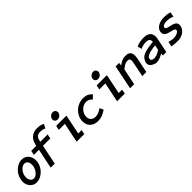

<svg xmlns="http://www.w3.org/2000/svg" viewBox="354 -2204 3691 3691"><g transform="rotate(-45 2200.0 -358.0)"><path d="M321 -120Q359 -156 378 -204Q397 -252 397 -295Q397 -319 391.5 -340.5Q386 -362 374.5 -378.5Q363 -395 345.5 -404.5Q328 -414 305 -414Q291 -414 280 -411Q269 -408 258 -403Q230 -389 208 -366Q186 -343 171 -316Q156 -289 148.5 -259.5Q141 -230 141 -204Q141 -181 147 -159Q153 -137 164.5 -119.5Q176 -102 194 -91.5Q212 -81 236 -81Q261 -81 282 -92Q303 -103 321 -120ZM42 -140Q39 -152 38 -163.5Q37 -175 37 -188Q37 -233 50.5 -278Q64 -323 89 -362.5Q114 -402 150.5 -434.5Q187 -467 233 -487Q253 -496 273.5 -501Q294 -506 320 -506Q366 -506 401.5 -489.5Q437 -473 461.5 -444.5Q486 -416 498.5 -378.5Q511 -341 511 -300Q511 -236 480 -169Q449 -102 387 -52Q353 -24 310.5 -6Q268 12 214 12Q179 12 149.5 -2Q120 -16 98 -37.5Q76 -59 62 -86Q48 -113 42 -140Z M610 0 693 -403H556L574 -494H711L717 -523Q726 -567 745.5 -604Q765 -641 795.5 -667.5Q826 -694 868 -709Q910 -724 963 -724Q1034 -724 1101 -695L1114 -690L1071 -605L1057 -612Q1031 -624 1008.5 -628Q986 -632 957 -632Q897 -632 867 -603.5Q837 -575 826 -521L820 -494H1020L1002 -403H802L720 0Z M1398 -403H1235L1253 -494H1531L1449 -91H1541L1524 0H1315ZM1464 -658Q1464 -640 1456 -622.5Q1448 -605 1434 -591Q1420 -577 1401.5 -568.5Q1383 -560 1361 -560Q1327 -560 1307 -580.5Q1287 -601 1287 -629Q1287 -647 1295 -664.5Q1303 -682 1317 -696.5Q1331 -711 1349.5 -719.5Q1368 -728 1390 -728Q1424 -728 1444 -707Q1464 -686 1464 -658Z M1986 -414Q1943 -414 1906 -396Q1869 -378 1842 -349Q1815 -320 1799.5 -283Q1784 -246 1784 -208Q1784 -149 1819 -115Q1854 -81 1915 -81Q1957 -81 1994.5 -97Q2032 -113 2066 -136L2081 -147L2118 -71L2110 -65Q2065 -32 2010 -10Q1955 12 1892 12Q1844 12 1803 -2Q1762 -16 1732.5 -42.5Q1703 -69 1686.5 -107.5Q1670 -146 1670 -195Q1670 -255 1694.5 -311Q1719 -367 1762.5 -410.5Q1806 -454 1866 -480Q1926 -506 1997 -506Q2107 -506 2173 -433L2180 -424L2110 -353L2099 -364Q2076 -388 2049.5 -401Q2023 -414 1986 -414Z M2498 -403H2335L2353 -494H2631L2549 -91H2641L2624 0H2415ZM2564 -658Q2564 -640 2556 -622.5Q2548 -605 2534 -591Q2520 -577 2501.5 -568.5Q2483 -560 2461 -560Q2427 -560 2407 -580.5Q2387 -601 2387 -629Q2387 -647 2395 -664.5Q2403 -682 2417 -696.5Q2431 -711 2449.5 -719.5Q2468 -728 2490 -728Q2524 -728 2544 -707Q2564 -686 2564 -658Z M2957 -431Q2995 -461 3042 -483.5Q3089 -506 3149 -506Q3217 -506 3248.5 -473.5Q3280 -441 3280 -377Q3280 -342 3272 -302L3210 0H3100L3160 -296Q3163 -310 3165 -323Q3167 -336 3167 -350Q3167 -385 3154 -398Q3141 -411 3110 -411Q3060 -411 3020.5 -386.5Q2981 -362 2947 -333L2879 0H2768L2869 -494H2964Z M3508 -79Q3553 -79 3594 -98Q3635 -117 3671 -142L3692 -243Q3660 -241 3617.5 -235Q3575 -229 3536 -218Q3489 -204 3460.5 -182.5Q3432 -161 3432 -130Q3432 -102 3454.5 -90.5Q3477 -79 3508 -79ZM3664 -51Q3623 -26 3574.5 -7Q3526 12 3475 12Q3461 12 3438 3.5Q3415 -5 3399 -13Q3387 -19 3374.5 -27.5Q3362 -36 3352 -48Q3342 -60 3335.5 -75.5Q3329 -91 3329 -111Q3329 -135 3338 -158Q3347 -181 3359 -199Q3375 -223 3394.5 -239Q3414 -255 3440 -267Q3467 -280 3500.5 -289Q3534 -298 3570 -304.5Q3606 -311 3641.5 -315Q3677 -319 3708 -322Q3708 -327 3709 -330V-336Q3709 -377 3685 -395.5Q3661 -414 3609 -414Q3596 -414 3579 -412.5Q3562 -411 3544 -408Q3526 -405 3509 -400Q3492 -395 3480 -387L3463 -377L3438 -462L3448 -468Q3468 -479 3493 -486Q3518 -493 3543.5 -497.5Q3569 -502 3593.5 -504Q3618 -506 3637 -506Q3726 -506 3773 -468.5Q3820 -431 3820 -353Q3820 -325 3814 -298L3753 0H3659Z M4171 -418Q4150 -418 4130.5 -414Q4111 -410 4095 -402.5Q4079 -395 4069.5 -383Q4060 -371 4060 -355Q4060 -342 4067 -334.5Q4074 -327 4090 -321Q4098 -317 4107 -314.5Q4116 -312 4126 -310Q4131 -309 4139 -307Q4147 -305 4152 -304Q4155 -303 4163 -301Q4166 -301 4172 -299Q4194 -294 4217 -287Q4240 -280 4259.5 -268Q4279 -256 4291.5 -237.5Q4304 -219 4304 -192Q4304 -149 4284.5 -112.5Q4265 -76 4232 -49.5Q4199 -23 4157 -8.5Q4115 6 4070 6Q4031 6 3991.5 3.5Q3952 1 3914 -5L3899 -7L3919 -109L3935 -105Q3963 -97 3990 -92Q4017 -87 4041 -87Q4076 -87 4112 -97.5Q4148 -108 4169 -125Q4190 -142 4190 -164Q4190 -187 4161 -200Q4143 -207 4124 -212Q4112 -215 4097 -218Q4096 -219 4094 -219Q4093 -219 4092 -220Q4088 -220 4087 -221H4085Q4084 -222 4082 -222H4081Q4080 -223 4078 -223Q4057 -228 4033.5 -235.5Q4010 -243 3991 -255.5Q3972 -268 3959.5 -286.5Q3947 -305 3947 -332Q3947 -379 3969.5 -412Q3992 -445 4027.5 -466Q4063 -487 4106 -496.5Q4149 -506 4191 -506Q4228 -506 4265.5 -502.5Q4303 -499 4339 -486L4351 -482L4330 -383L4313 -391Q4276 -409 4245.5 -413.5Q4215 -418 4171 -418Z"/></g></svg>

Font: Codetta
Style: Bold Italic
Weight: 700
Italic angle: -11°
Designer: Ulrich Proeller
Foundry: PROSA GmbH
Version: Version 2.00;September 29, 2018;FontCreator 11.5.0.2427 64-b